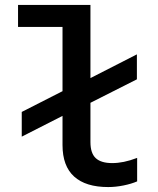

<svg xmlns="http://www.w3.org/2000/svg" viewBox="-20 -747 640 777"><path d="M418 10Q327 10 280 -32.5Q233 -75 233 -160V-278L68 -194V-294L233 -378V-638H53V-727H346V-431L534 -527V-426L346 -331V-172Q346 -127 367.5 -107Q389 -87 434 -87Q457 -87 481.5 -92Q506 -97 535 -108V-13Q512 -3 480 3.5Q448 10 418 10Z"/></svg>

Font: Red Hat Mono Medium
Style: Regular
Weight: 500
Monospace: yes
Designer: Pentagram, MCKL
Foundry: Pentagram, MCKL
Version: Version 1.023; ttfautohint (v1.8.3)